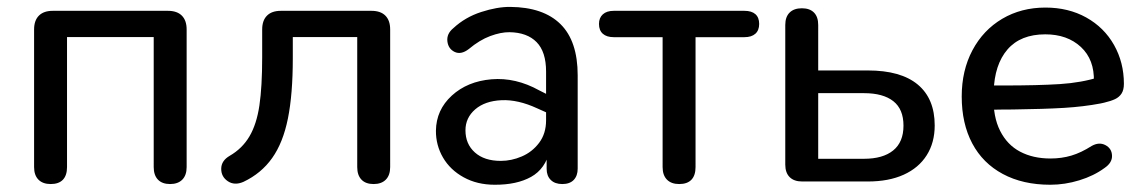

<svg xmlns="http://www.w3.org/2000/svg" viewBox="-20 -518 3270 548"><path d="M77.3 -41.1V-433.9Q77.3 -459.7 91.1 -473.4Q104.8 -487.1 130.5 -487.1H459.5Q485.3 -487.1 499 -473.4Q512.7 -459.7 512.7 -433.9V-41.1Q512.7 -17.9 500.3 -5.3Q487.9 7.3 465.4 7.3Q442.9 7.3 430.8 -5.3Q418.7 -17.9 418.7 -41.1V-412.3H171.3V-41.1Q171.3 -17.5 159.6 -5.1Q147.8 7.3 124.7 7.3Q102.1 7.3 89.7 -5.3Q77.3 -17.9 77.3 -41.1Z M999.6 -41.1V-412.3H815.7V-351.9Q815.7 -249 801.8 -180Q788 -111 756.9 -67.1Q725.9 -23.1 674.7 1.1Q649.3 12.1 630.2 -0.8Q611.1 -13.7 611.4 -36.6Q611.7 -59.5 635.6 -73.3Q671.7 -94.2 692.1 -129Q712.5 -163.7 720.4 -217.2Q728.3 -270.7 728.3 -354.8V-433.9Q728.3 -459.7 742.1 -473.4Q755.8 -487.1 781.5 -487.1H1040.4Q1066.2 -487.1 1079.9 -473.4Q1093.6 -459.7 1093.6 -433.9V-41.1Q1093.6 -17.9 1081.2 -5.3Q1068.8 7.3 1046.3 7.3Q1023.7 7.3 1011.7 -5.3Q999.6 -17.9 999.6 -41.1Z M1224.2 -145Q1225 -204.3 1269.5 -245.1Q1314.1 -285.9 1382.8 -291.7Q1451.6 -297.5 1519.2 -260L1552.5 -243.2L1549.5 -192.6L1513.2 -208.8Q1458.3 -234.2 1411.2 -232Q1364 -229.8 1336.2 -205.8Q1308.5 -181.7 1308.5 -146.1Q1308.5 -106.9 1335.4 -82.9Q1362.3 -58.8 1409.3 -58.8Q1439.8 -58.8 1469.3 -71.5Q1498.9 -84.1 1518.7 -110.3Q1538.6 -136.6 1538.6 -174.7V-313.7Q1538.6 -370.2 1511.5 -397.8Q1484.4 -425.3 1434.4 -426.1Q1409.7 -426.4 1379.2 -415.1Q1348.8 -403.8 1318.1 -378.1Q1296 -361.1 1277.7 -369.8Q1259.4 -378.6 1256.9 -400.1Q1254.4 -421.7 1274 -437.7Q1307.8 -469 1353.5 -483.8Q1399.1 -498.6 1436.1 -498.3Q1530.8 -497.5 1579.8 -449.1Q1628.8 -400.7 1628.8 -303.1V-36.7Q1628.8 -16.3 1617.6 -4.5Q1606.3 7.3 1585 7.3Q1563.7 7.3 1552 -4.4Q1540.2 -16 1540.2 -36V-88.9H1549.3Q1536.8 -36 1495.9 -13.2Q1455 9.6 1391.9 9.3Q1342 9.3 1303.5 -11.9Q1265 -33 1244.4 -68.3Q1223.9 -103.6 1224.2 -145Z M1871.2 -41.1V-411.9H1731.7Q1711.7 -411.9 1700.6 -421.6Q1689.6 -431.3 1689.6 -449.7Q1689.6 -467.1 1700.6 -477.1Q1711.7 -487.1 1731.7 -487.1H2104.8Q2125.2 -487.1 2136 -477.6Q2146.8 -468.1 2146.8 -449.7Q2146.8 -431.3 2135.8 -421.6Q2124.8 -411.9 2104.8 -411.9H1965.2V-41.1Q1965.2 -17.5 1953.5 -5.1Q1941.7 7.3 1918.5 7.3Q1896 7.3 1883.6 -5.3Q1871.2 -17.9 1871.2 -41.1Z M2221.3 -48.2V-446.7Q2221.3 -469.9 2233.7 -482.1Q2246.1 -494.4 2268.7 -494.4Q2291.2 -494.4 2303.3 -482.1Q2315.3 -469.9 2315.3 -446.7V-316.9H2457Q2551.1 -316.9 2599.4 -276.7Q2647.8 -236.4 2647.8 -160Q2647.8 -110.8 2624.9 -74.8Q2602.1 -38.8 2559.4 -19.4Q2516.7 0 2457 0H2269.5Q2246.3 0 2233.8 -12.5Q2221.3 -24.9 2221.3 -48.2ZM2558.7 -159.4Q2558.7 -206.4 2529.7 -229.2Q2500.6 -252.1 2445.9 -252.1H2315.3V-64.8H2445.9Q2500 -64.8 2529.3 -88.6Q2558.7 -112.4 2558.7 -159.4Z M2724.9 -242.5Q2724.9 -316.9 2755.5 -374.5Q2786.1 -432.1 2840.4 -464.3Q2894.7 -496.4 2963.8 -496.4Q3029.3 -496.4 3080.3 -468.1Q3131.3 -439.7 3159.6 -389.7Q3187.8 -339.7 3187.8 -278.8Q3187.8 -261.4 3181.1 -251Q3174.4 -240.7 3162.6 -235.1Q3150.7 -229.5 3131.6 -225L3121.3 -222.7Q3072.7 -213.5 3016.8 -210.1Q2960.8 -206.7 2870.6 -205.5Q2834.7 -205.5 2797.9 -204.5L2799.5 -274H2842.3Q2942.8 -274 3005.1 -278Q3067.4 -282 3118.4 -298.3L3102.1 -285Q3104 -347.7 3065.1 -383.9Q3026.2 -420 2963.4 -420Q2892.9 -420 2855.6 -376.9Q2818.3 -333.7 2816.1 -256.6L2815.7 -244.1Q2814.2 -184.6 2834.5 -144.6Q2854.7 -104.5 2891.6 -85.1Q2928.6 -65.6 2978.2 -65.6Q3009.8 -65.6 3037.8 -73.9Q3065.7 -82.2 3095.6 -101.3Q3117 -113.4 3135.1 -103.8Q3153.2 -94.2 3153.9 -73.9Q3154.7 -53.6 3132.6 -38.6Q3101.9 -16 3060.6 -3.4Q3019.3 9.3 2977.7 9.3Q2899.4 9.3 2842.3 -21.4Q2785.1 -52 2755 -108.6Q2724.9 -165.3 2724.9 -242.5Z"/></svg>

Font: SN Pro Thin
Style: Regular
Weight: 200
Designer: Tobias Whetton
Foundry: Supernotes
Version: Version 1.003;Glyphs 3.3 (3324)